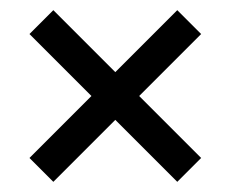

<svg xmlns="http://www.w3.org/2000/svg" viewBox="-20 -491 455 378"><path d="M38 -180 160 -302 38 -424 85 -471 207 -349 329 -471 376 -424 254 -302 376 -180 329 -133 207 -255 85 -133Z"/></svg>

Font: Mukta Vaani Medium
Style: Regular
Weight: 500
Designer: Noopur Datye, Girish Dalvi, Yashodeep Gholap, Pallavi Karambelkar
Foundry: Ek Type
Version: Version 2.538;PS 1.000;hotconv 16.6.51;makeotf.lib2.5.65220;